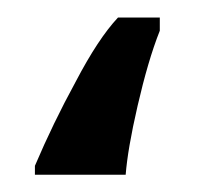

<svg xmlns="http://www.w3.org/2000/svg" viewBox="-20 40 243 220"><path d="M163.1 60.1H115.2C100.1 76.2 84 100.6 66.9 133.3C49.3 165.5 33.7 197.8 20 230V240.2H124C125.5 221.2 129.9 194.8 137.7 161.1C145.5 127.4 153.8 98.6 163.1 75.2Z"/></svg>

Font: Gandom
Style: Regular
Weight: 400
Foundry: DejaVu fonts team - Redesigned by Saber Rastikerdar - Based on Samim Font
Version: Version 0.8